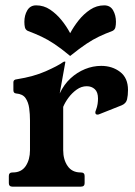

<svg xmlns="http://www.w3.org/2000/svg" viewBox="-20 -697 506 717"><path d="M26 0Q13 0 13 -13V-40Q13 -53 26 -53H28Q60 -53 76 -77Q92 -101 92 -136V-247Q92 -271 89 -293Q86 -315 75.5 -330.5Q65 -346 40 -348Q30 -349 30 -360V-390Q30 -400 43 -401Q106 -411 151 -431Q196 -451 214 -464Q218 -467 221 -467H222Q225 -467 224 -465L203 -348Q219 -382 243.5 -404.5Q268 -427 297.5 -439Q327 -451 358 -451Q399 -451 428.5 -428.5Q458 -406 458 -361Q458 -341 454.5 -326Q451 -311 435 -304L352 -271Q350 -270 348 -269.5Q346 -269 344 -269Q336 -269 336 -277Q336 -279 336.5 -281Q337 -283 338 -285Q343 -298 344.5 -309Q346 -320 346 -329Q346 -353 334 -364Q322 -375 304 -375Q284 -375 266.5 -362.5Q249 -350 236 -332.5Q223 -315 216 -298V-136Q216 -101 232.5 -77Q249 -53 281 -53H282Q296 -53 296 -40V-13Q296 0 282 0ZM242 -573Q255.1 -597.6 274 -621.4Q293 -645.2 317 -661.1Q341 -677 369.2 -677Q391.8 -677 402.4 -658.4Q413 -639.8 413 -615.5Q413 -604 411 -595.2Q409 -586.4 401 -582Q372 -571 349.6 -560.3Q327.2 -549.7 302.6 -533.3Q278 -517 242 -488Q207 -517 182.2 -533.3Q157.3 -549.7 134.7 -560.3Q112 -571 83 -582Q75 -586.4 73 -595Q71 -603.8 71 -615.4Q71 -640 82 -658.5Q93 -677 115 -677Q143.7 -677 167.3 -661Q191 -645 210 -621.5Q229 -598 242 -573Z"/></svg>

Font: Young Serif Light
Style: Regular
Weight: 300
Designer: Bastien Sozeau
Foundry: NBR — Bastien Sozeau
Version: Version 5.001